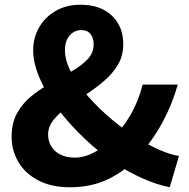

<svg xmlns="http://www.w3.org/2000/svg" viewBox="-20 -776 796 810"><path d="M275 14Q196 14 140.5 -15.5Q85 -45 57 -93.5Q29 -142 29 -198Q29 -259 53.5 -301.5Q78 -344 118 -375Q158 -406 202 -430Q246 -454 285.5 -477Q325 -500 350 -526.5Q375 -553 375 -589Q375 -607 369 -620.5Q363 -634 352 -641.5Q341 -649 323 -649Q294 -649 274 -626.5Q254 -604 254 -564Q254 -520 281 -469.5Q308 -419 353 -368Q398 -317 453 -271Q508 -225 565 -190Q611 -162 654.5 -143Q698 -124 735 -118L696 14Q641 3 582.5 -23Q524 -49 467 -86Q398 -133 335.5 -192.5Q273 -252 224.5 -316Q176 -380 148 -444.5Q120 -509 120 -564Q120 -616 144.5 -659.5Q169 -703 214 -729.5Q259 -756 320 -756Q403 -756 451.5 -710.5Q500 -665 500 -590Q500 -540 477 -502Q454 -464 418 -433.5Q382 -403 341.5 -376.5Q301 -350 265 -324.5Q229 -299 206 -270.5Q183 -242 183 -208Q183 -180 197 -157.5Q211 -135 236.5 -123Q262 -111 295 -111Q335 -111 374.5 -131.5Q414 -152 451 -187Q495 -231 529 -288.5Q563 -346 582 -419H730Q706 -334 664.5 -258Q623 -182 562 -114Q511 -57 439 -21.5Q367 14 275 14Z"/></svg>

Font: Noto Sans SC Thin ExtraBold
Style: Regular
Weight: 800
Version: Version 2.004-H2;hotconv 1.0.118;makeotfexe 2.5.65603